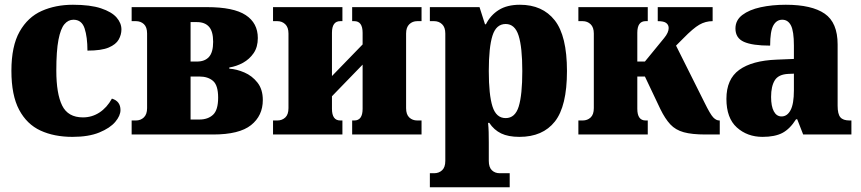

<svg xmlns="http://www.w3.org/2000/svg" viewBox="-20 -566 3624 808"><path d="M285 10Q208 10 150.5 -16.5Q93 -43 60.5 -104Q28 -165 28 -268Q28 -372 62.5 -433Q97 -494 155.5 -520Q214 -546 287 -546Q360 -546 405 -531Q450 -516 470.5 -492.5Q491 -469 491 -442Q491 -420 479.5 -399.5Q468 -379 437.5 -366Q407 -353 348 -353Q348 -410 336 -446.5Q324 -483 289 -483Q267 -483 251 -464Q235 -445 226 -398.5Q217 -352 217 -269Q217 -172 241.5 -122Q266 -72 329 -72Q367 -72 398.5 -92.5Q430 -113 451 -151Q487 -140 487 -103Q487 -79 465 -53Q443 -27 398 -8.5Q353 10 285 10Z M534 0V-59H552Q572 -59 585.5 -72Q599 -85 599 -111V-425Q599 -452 585.5 -464.5Q572 -477 552 -477H534V-536H851Q963 -536 1014 -502.5Q1065 -469 1065 -406Q1065 -368 1047.5 -342.5Q1030 -317 1003 -302Q976 -287 945 -282V-277Q976 -275 1008.5 -261Q1041 -247 1063.5 -218.5Q1086 -190 1086 -145Q1086 -79 1036.5 -39.5Q987 0 877 0ZM782 -307H809Q842 -307 859.5 -326.5Q877 -346 877 -390Q877 -434 859.5 -453.5Q842 -473 809 -473H782ZM782 -63H819Q855 -63 876.5 -83Q898 -103 898 -155Q898 -207 876.5 -225.5Q855 -244 819 -244H782Z M1129 0V-59H1147Q1167 -59 1180.5 -71.5Q1194 -84 1194 -111V-425Q1194 -451 1180.5 -464Q1167 -477 1147 -477H1129V-536H1421V-477H1412Q1377 -477 1377 -428V-246L1506 -379V-428Q1506 -477 1471 -477H1462V-536H1754V-477H1736Q1716 -477 1702.5 -464Q1689 -451 1689 -425V-111Q1689 -84 1702.5 -71.5Q1716 -59 1736 -59H1754V0H1462V-59H1471Q1506 -59 1506 -108V-294L1377 -161V-108Q1377 -59 1412 -59H1421V0Z M1789 222V163H1807Q1827 163 1840.5 150.5Q1854 138 1854 111V-425Q1854 -451 1840.5 -464Q1827 -477 1807 -477H1789V-536H1998L2021 -464H2025Q2044 -502 2079 -524Q2114 -546 2168 -546Q2263 -546 2314.5 -480.5Q2366 -415 2366 -267Q2366 -119 2315 -54.5Q2264 10 2166 10Q2119 10 2089 -4.5Q2059 -19 2039 -49H2034Q2036 -29 2036.5 -10Q2037 9 2037 34V111Q2037 138 2050 150.5Q2063 163 2083 163H2125V222ZM2108 -69Q2148 -69 2163 -118Q2178 -167 2178 -267Q2178 -367 2162.5 -416Q2147 -465 2108 -465Q2068 -465 2052.5 -416Q2037 -367 2037 -267Q2037 -167 2052.5 -118Q2068 -69 2108 -69Z M2414 0V-59H2432Q2452 -59 2465.5 -71.5Q2479 -84 2479 -111V-425Q2479 -451 2465.5 -464Q2452 -477 2432 -477H2414V-536H2706V-477H2697Q2662 -477 2662 -428V-307H2694L2775 -406Q2794 -429 2794 -448Q2794 -461 2784 -469Q2774 -477 2748 -477V-536H2979V-477Q2949 -477 2923 -462Q2897 -447 2856 -405L2825 -374L2945 -134Q2969 -85 2981.5 -72Q2994 -59 3007 -59H3009V0H2948Q2892 0 2857.5 -9.5Q2823 -19 2801 -42.5Q2779 -66 2759 -107L2694 -244H2662V-108Q2662 -59 2697 -59H2706V0Z M3189 10Q3125 10 3081 -29.5Q3037 -69 3037 -150Q3037 -233 3091 -272Q3145 -311 3248 -315L3321 -318V-374Q3321 -435 3308.5 -459Q3296 -483 3272 -483Q3248 -483 3234.5 -459Q3221 -435 3221 -374Q3146 -374 3110.5 -390Q3075 -406 3075 -446Q3075 -481 3104 -503Q3133 -525 3181 -535.5Q3229 -546 3287 -546Q3396 -546 3450.5 -508.5Q3505 -471 3505 -379V-121Q3505 -86 3516.5 -72.5Q3528 -59 3555 -59H3563V0H3360L3335 -64H3330Q3304 -23 3272.5 -6.5Q3241 10 3189 10ZM3269 -76Q3293 -76 3307 -102.5Q3321 -129 3321 -186V-256L3297 -255Q3256 -253 3240.5 -228Q3225 -203 3225 -158Q3225 -119 3236.5 -97.5Q3248 -76 3269 -76Z"/></svg>

Font: Noto Serif SemiCondensed Black
Style: Regular
Weight: 900
Width: 4
Designer: Monotype Design Team
Foundry: Monotype Imaging Inc.
Version: Version 2.014; ttfautohint (v1.8.4.7-5d5b)